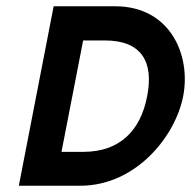

<svg xmlns="http://www.w3.org/2000/svg" viewBox="-20 -596 609 612"><path d="M40 -4H236C412 -4 539 -160 564 -290C589 -420 523 -576 347 -576H151ZM176 -112 245 -467H315C430 -467 471 -400 449 -289C428 -179 361 -112 246 -112Z"/></svg>

Font: Charger EcoBold
Style: Obl
Weight: 1000
Designer: Jasper
Foundry: Cannot Into Space Fonts
Version: Version 1.1